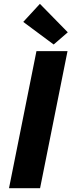

<svg xmlns="http://www.w3.org/2000/svg" viewBox="-20 -988 376 1008"><path d="M171.4 -719.7H334.5L190.4 0H27.3ZM102.1 -873 189.5 -967.8 335.9 -818.4 261.7 -754.4Z"/></svg>

Font: Reddit Sans Chocolate ExBold
Style: Italic
Weight: 800
Italic angle: -11.25°
Designer: Stephen Hutchings
Version: Version 1.013